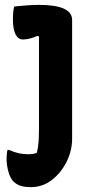

<svg xmlns="http://www.w3.org/2000/svg" viewBox="-20 -568 390 788"><path d="M140 -548Q276 -548 276 -486V1Q276 50 253.5 95.5Q231 141 193 170.5Q155 200 107 200Q83 200 66 195Q49 190 35 177Q22 163 14.5 136.5Q7 110 7 83Q7 62 11 47H16Q39 57 57 61Q75 65 98 65Q118 65 131 59Q137 37 138.5 11.5Q140 -14 140 -45V-418L134 -421Q101 -406 74 -406Q54 -406 43.5 -427.5Q33 -449 33 -489Q33 -519 38 -541Q63 -544 90.5 -546Q118 -548 140 -548Z"/></svg>

Font: Recursive Sn Csl St
Style: Bold
Weight: 700
Version: Version 1.079;hotconv 1.0.112;makeotfexe 2.5.65598; ttfautoh